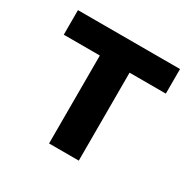

<svg xmlns="http://www.w3.org/2000/svg" viewBox="-126 -675 810 806"><g transform="rotate(30 279.0 -272.5)"><path d="M206.5 -426.3H31.7V-545.4H526.4V-426.3H350.6V0H206.5Z"/></g></svg>

Font: My Font
Style: Bold
Weight: 500
Designer: Rasmus Andersson
Foundry: rsms
Version: Version 0.001